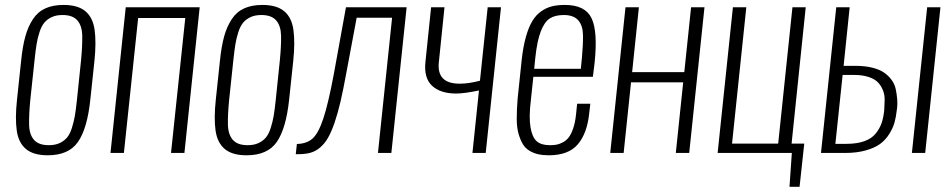

<svg xmlns="http://www.w3.org/2000/svg" viewBox="-20 -607 3769 762"><path d="M169.4 9.3Q112.8 9.3 83 -15.6Q53.2 -40.5 46.4 -89.4Q39.6 -138.2 47.4 -210.9L64 -367.2Q69.8 -423.8 80.6 -462.6Q91.3 -501.5 110.6 -530.8Q129.9 -560.1 159.9 -573.7Q189.9 -587.4 232.4 -587.4Q289.1 -587.4 318.8 -562.5Q348.6 -537.6 355.5 -488.5Q362.3 -439.5 355 -367.2L338.4 -210.9Q326.2 -96.2 289.3 -43.5Q252.4 9.3 169.4 9.3ZM173.8 -30.8Q198.7 -30.8 216.6 -39.1Q234.4 -47.4 245.8 -60.8Q257.3 -74.2 265.1 -98.6Q272.9 -123 277.1 -147.2Q281.2 -171.4 285.2 -209L301.8 -369.1Q307.1 -424.8 306.4 -464.6Q305.7 -504.4 287.1 -525.9Q268.6 -547.4 228 -547.4Q203.1 -547.4 185.3 -539.1Q167.5 -530.8 156 -517.1Q144.5 -503.4 136.7 -479.2Q128.9 -455.1 125 -430.7Q121.1 -406.2 117.2 -369.1L100.1 -209Q94.7 -152.8 95.5 -113.3Q96.2 -73.7 114.7 -52.2Q133.3 -30.8 173.8 -30.8Z M418.5 0 479 -578.1H772.5L711.9 0H658.7L715.3 -535.6H528.3L471.7 0Z M958.5 9.3Q901.9 9.3 872.1 -15.6Q842.3 -40.5 835.4 -89.4Q828.6 -138.2 836.4 -210.9L853 -367.2Q858.9 -423.8 869.6 -462.6Q880.4 -501.5 899.7 -530.8Q918.9 -560.1 949 -573.7Q979 -587.4 1021.5 -587.4Q1078.1 -587.4 1107.9 -562.5Q1137.7 -537.6 1144.5 -488.5Q1151.4 -439.5 1144 -367.2L1127.4 -210.9Q1115.2 -96.2 1078.4 -43.5Q1041.5 9.3 958.5 9.3ZM962.9 -30.8Q987.8 -30.8 1005.6 -39.1Q1023.4 -47.4 1034.9 -60.8Q1046.4 -74.2 1054.2 -98.6Q1062 -123 1066.2 -147.2Q1070.3 -171.4 1074.2 -209L1090.8 -369.1Q1096.2 -424.8 1095.5 -464.6Q1094.7 -504.4 1076.2 -525.9Q1057.6 -547.4 1017.1 -547.4Q992.2 -547.4 974.4 -539.1Q956.5 -530.8 945.1 -517.1Q933.6 -503.4 925.8 -479.2Q918 -455.1 914.1 -430.7Q910.2 -406.2 906.2 -369.1L889.2 -209Q883.8 -152.8 884.5 -113.3Q885.3 -73.7 903.8 -52.2Q922.4 -30.8 962.9 -30.8Z M1153.8 4.9 1158.2 -35.6Q1197.8 -36.6 1220.7 -57.4Q1243.7 -78.1 1263.2 -136.5Q1282.7 -194.8 1305.2 -314.9L1353 -578.1H1593.8L1533.2 0H1480L1536.1 -536.6H1395.5L1354 -314.9Q1341.8 -248.5 1331.1 -202.4Q1320.3 -156.2 1307.4 -118.9Q1294.4 -81.5 1281.2 -59.1Q1268.1 -36.6 1250.2 -21.5Q1232.4 -6.3 1211.9 -0.7Q1191.4 4.9 1163.6 4.9Z M1855 0 1880.9 -248Q1822.8 -235.8 1790 -235.8Q1728 -235.8 1694.8 -266.6Q1661.6 -297.4 1668.5 -361.8L1690.9 -578.1H1744.1L1721.7 -360.4Q1712.4 -274.9 1804.2 -274.9Q1840.3 -274.9 1884.8 -286.6L1915.5 -578.1H1968.3L1907.7 0Z M2100.1 -334H2285.2L2289.6 -378.9Q2294.4 -431.2 2293.7 -468.5Q2293 -505.9 2274.7 -526.6Q2256.3 -547.4 2217.8 -547.4Q2183.1 -547.4 2162.1 -533.9Q2141.1 -520.5 2126.5 -483.2Q2111.8 -445.8 2104.5 -377.9ZM2158.2 9.3Q2134.3 9.3 2116 5.1Q2097.7 1 2081.3 -8.8Q2064.9 -18.6 2054.9 -35.2Q2044.9 -51.8 2037.8 -76.7Q2030.8 -101.6 2030.8 -135.5Q2030.8 -169.4 2034.2 -213.9L2050.3 -368.2Q2056.2 -421.4 2067.1 -460.4Q2078.1 -499.5 2092.8 -523.7Q2107.4 -547.9 2128.2 -562.3Q2148.9 -576.7 2170.9 -582Q2192.9 -587.4 2222.2 -587.4Q2301.8 -587.4 2327.4 -535.4Q2353 -483.4 2339.8 -357.4L2333 -302.2H2096.7L2086.9 -210Q2078.6 -141.6 2085.4 -101.8Q2092.3 -62 2110.1 -46.4Q2127.9 -30.8 2162.1 -30.8Q2176.8 -30.8 2188 -32.7Q2199.2 -34.7 2213.1 -41.7Q2227.1 -48.8 2236.8 -61.3Q2246.6 -73.7 2254.6 -96.9Q2262.7 -120.1 2266.1 -152.3L2270.5 -195.3H2322.8L2318.4 -157.2Q2310.1 -77.1 2272.9 -33.9Q2235.8 9.3 2158.2 9.3Z M2401.9 0 2462.4 -578.1H2515.6L2488.8 -320.8H2695.8L2722.7 -578.1H2775.9L2715.3 0H2662.1L2691.4 -280.3H2484.4L2455.1 0Z M3113.3 134.3 3122.6 0H2828.1L2888.7 -578.1H2941.9L2885.3 -37.1H3068.4L3125 -578.1H3177.7L3121.6 -37.1H3171.9L3153.3 134.3Z M3599.1 0 3659.7 -578.1H3712.4L3651.9 0ZM3295.4 -36.1H3338.9Q3380.9 -36.1 3410.2 -46.6Q3439.5 -57.1 3455.3 -76.9Q3471.2 -96.7 3478.8 -118.4Q3486.3 -140.1 3489.3 -169.9Q3490.7 -190.9 3491 -210.9Q3491.2 -231 3484.1 -248.8Q3477.1 -266.6 3464.4 -280Q3451.7 -293.5 3427.2 -301.5Q3402.8 -309.6 3369.1 -309.6H3324.2ZM3238.3 0 3298.8 -578.1H3352.1L3328.1 -345.7H3374.5Q3412.1 -345.7 3441.2 -338.6Q3470.2 -331.5 3488.3 -319.1Q3506.3 -306.6 3518.6 -289.8Q3530.8 -272.9 3534.9 -253.4Q3539.1 -233.9 3540.8 -212.4Q3542.5 -190.9 3539.1 -169.4Q3536.1 -142.1 3529.8 -119.9Q3523.4 -97.7 3508.8 -74.5Q3494.1 -51.3 3472.7 -35.6Q3451.2 -20 3415.8 -10Q3380.4 0 3335 0Z"/></svg>

Font: Oswald
Style: Extra-Light
Weight: 200
Designer: Vernon Adams
Foundry: Vernon Adams
Version: 3.0; ttfautohint (v0.94.23-7a4d-dirty) -l 8 -r 50 -G 200 -x 